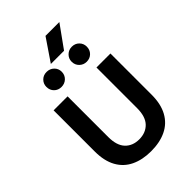

<svg xmlns="http://www.w3.org/2000/svg" viewBox="-248 -930 1039 1039"><g transform="rotate(-45 271.5 -411.0)"><path d="M271 12Q205 12 156 -11.5Q107 -35 80.5 -83Q54 -131 54 -203V-518H161V-207Q161 -142 191 -110.5Q221 -79 271 -79Q321 -79 351.5 -110.5Q382 -142 382 -207V-518H489V-203Q489 -131 462.5 -83Q436 -35 387 -11.5Q338 12 271 12ZM367 -577Q343 -577 326 -593.5Q309 -610 309 -635Q309 -659 326 -675.5Q343 -692 367 -692Q392 -692 408.5 -675.5Q425 -659 425 -635Q425 -610 408.5 -593.5Q392 -577 367 -577ZM174 -577Q149 -577 132.5 -593.5Q116 -610 116 -635Q116 -659 132.5 -675.5Q149 -692 174 -692Q199 -692 216 -675.5Q233 -659 233 -635Q233 -610 216 -593.5Q199 -577 174 -577ZM221 -706 308 -834H414L322 -706Z"/></g></svg>

Font: TikTok Sans 24pt Medium
Style: Regular
Weight: 500
Version: Version 4.000